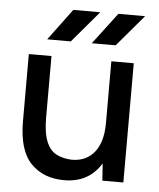

<svg xmlns="http://www.w3.org/2000/svg" viewBox="-52 -745 664 802"><g transform="rotate(5 280.5 -344.0)"><path d="M149 -244Q149 -177 164.5 -140.5Q180 -104 208 -90.5Q236 -77 271 -76Q332 -76 366 -119Q400 -162 400 -240V-500H494V0H406L401 -72Q350 12 246 12Q159 12 106.5 -42.5Q54 -97 54 -219V-500H149ZM312 -568 412 -700H524L412 -568ZM125 -568 223 -700H336L224 -568Z"/></g></svg>

Font: Figtree Medium
Style: Regular
Weight: 500
Designer: Erik Kennedy
Foundry: Erik Kennedy
Version: Version 2.001; ttfautohint (v1.8.4.7-5d5b);gftools[0.9.27]